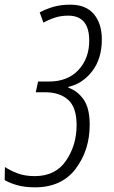

<svg xmlns="http://www.w3.org/2000/svg" viewBox="-102 -561 489 822"><path d="M48 241Q162 241 222 161.5Q282 82 282 -27Q282 -98 256 -135Q230 -172 190 -186L191 -189Q252 -203 293 -256.5Q334 -310 334 -392Q334 -460 300 -500.5Q266 -541 199 -541Q159 -541 127.5 -532Q96 -523 68 -508L84 -464Q107 -477 133 -485.5Q159 -494 190 -494Q280 -494 280 -387Q280 -311 234 -261.5Q188 -212 108 -212H61L51 -166H92Q154 -166 190 -133.5Q226 -101 226 -25Q226 60 181 126.5Q136 193 47 193Q4 193 -27 181Q-58 169 -81 154L-82 210Q-62 222 -29.5 231.5Q3 241 48 241Z"/></svg>

Font: Noto Sans Display SemiCondensed Light
Style: Italic
Weight: 300
Width: 4
Italic angle: -12°
Designer: Monotype Design Team
Foundry: Monotype Imaging Inc.
Version: Version 1.900